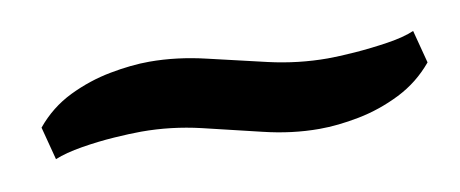

<svg xmlns="http://www.w3.org/2000/svg" viewBox="-33 -473 899 375"><g transform="rotate(-10 416.5 -285.5)"><path d="M577.1 -191.9Q522.9 -191.9 466.1 -205.8Q409.2 -219.7 350.8 -233.4Q292.5 -247.1 233.4 -247.1Q211.9 -247.1 179.4 -244.9Q147 -242.7 114.3 -237.3Q81.5 -231.9 60.1 -223.1L43 -288.6Q71.8 -323.7 111.8 -343.3Q151.9 -362.8 194.3 -370.8Q236.8 -378.9 272.5 -378.9Q327.1 -378.9 384.5 -365.2Q441.9 -351.6 500.5 -338.1Q559.1 -324.7 617.2 -324.7Q637.7 -324.7 670.9 -327.1Q704.1 -329.6 737.3 -334.7Q770.5 -339.8 790.5 -348.6L807.6 -283.2Q778.8 -248.5 738.8 -228.5Q698.7 -208.5 656.2 -200.2Q613.8 -191.9 577.1 -191.9Z"/></g></svg>

Font: Asset
Style: Regular
Weight: 400
Version: Version 1.003; ttfautohint (v1.8.4.7-5d5b)